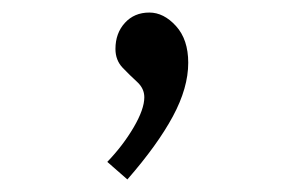

<svg xmlns="http://www.w3.org/2000/svg" viewBox="-20 -118 490 306"><path d="M183 168 151 140Q176 114 193 85Q210 56 210 37Q210 23 198.5 12.5Q187 2 175.5 -10Q164 -22 164 -40Q164 -65 179 -81.5Q194 -98 218 -98Q241 -98 260.5 -76.5Q280 -55 280 -18Q280 22 255.5 67.5Q231 113 183 168Z"/></svg>

Font: Inconsolata SemiCondensed
Style: Regular
Weight: 400
Width: 4
Monospace: yes
Designer: Raph Levien, Cyreal, Brenton Simpson
Foundry: Raph Levien, Cyreal, Google
Version: Version 3.001; ttfautohint (v1.8.2.53-6de2)